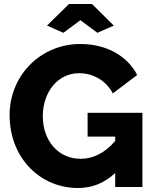

<svg xmlns="http://www.w3.org/2000/svg" viewBox="-20 -935 772 960"><path d="M382 -834 467 -771 549 -807 440 -915H325L215 -807L297 -771ZM418 -371V-252H556V-230C505 -171 447 -141 383 -141C272 -141 194 -231 194 -354C194 -474 268 -569 376 -569C446 -569 512 -531 544 -468L666 -560C617 -655 513 -715 382 -715C181 -715 28 -556 28 -360C28 -143 183 5 369 5C441 5 501 -19 556 -70V0H692V-371Z"/></svg>

Font: FIGSv2-sans-serif ExtraBold
Style: Regular
Weight: 800
Designer: Matt McInerney, Pablo Impallari, Rodrigo Fuenzalida,Mirko Velimirovic
Foundry: Matt McInerney, Pablo Impallari, Rodrigo Fuenzalida
Version: Version 4.021;hotconv 1.0.109;makeotfexe 2.5.65596